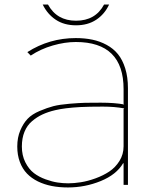

<svg xmlns="http://www.w3.org/2000/svg" viewBox="-20 -805 662 836"><path d="M518.1 -330.1 521 -333Q479 -340.8 428.2 -340.8Q366.2 -340.8 330.1 -338.9Q260.3 -335 220.2 -325.2Q189 -317.9 164.8 -306.6Q140.6 -295.4 119.4 -277.3Q98.1 -259.3 86.7 -231.4Q75.2 -203.6 75.2 -167Q75.2 -128.4 90.3 -98.4Q105.5 -68.4 127.4 -51.5Q149.4 -34.7 178.5 -24.2Q207.5 -13.7 231 -10.3Q254.4 -6.8 276.9 -6.8Q302.2 -6.8 332 -11.5Q361.8 -16.1 395.5 -28.3Q429.2 -40.5 455.8 -58.1Q482.4 -75.7 500.2 -104.2Q518.1 -132.8 518.1 -168ZM537.1 -420.9V0H518.1V-94.2H516.1Q486.8 -44.4 418.5 -16.6Q350.1 11.2 275.9 11.2Q238.3 11.2 205.6 4.9Q172.9 -1.5 145 -15.1Q117.2 -28.8 97.4 -49.3Q77.6 -69.8 66.4 -99.9Q55.2 -129.9 55.2 -167Q55.2 -206.5 68.4 -237.3Q81.5 -268.1 100.3 -287.8Q119.1 -307.6 152.6 -321.8Q186 -335.9 212.6 -342.8Q239.3 -349.6 283 -353.3Q326.7 -356.9 351.3 -357.4Q376 -357.9 418.9 -357.9Q479.5 -357.9 521 -350.1L518.1 -353V-417Q518.1 -622.1 310.1 -622.1Q262.2 -622.1 209.7 -606.9Q157.2 -591.8 113.8 -563L99.1 -578.1Q194.8 -639.2 310.1 -639.2Q349.1 -639.2 382.1 -632.3Q415 -625.5 444.3 -609.6Q473.6 -593.8 493.7 -569.1Q513.7 -544.4 525.4 -506.8Q537.1 -469.2 537.1 -420.9ZM433.1 -785.2H455.1Q435.5 -743.2 398.9 -719Q362.3 -694.8 311 -694.8Q259.3 -694.8 222.9 -719Q186.5 -743.2 166 -785.2H189Q227.5 -714.8 311 -714.8Q395.5 -714.8 433.1 -785.2Z"/></svg>

Font: Sinkin Sans 100 Thin
Style: Regular
Weight: 100
Designer: Keith Bates
Foundry: K-Type
Version: Sinkin Sans (version 1.0)  by Keith Bates   •   © 2014   www